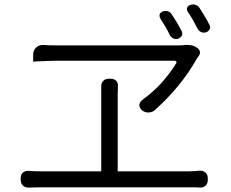

<svg xmlns="http://www.w3.org/2000/svg" viewBox="-20 -861 1040 863"><path d="M713 -810Q724 -814 735.5 -810Q747 -806 752 -796Q776 -761 796 -722Q802 -711 797.5 -701.5Q793 -692 781 -687Q770 -683 759 -688.5Q748 -694 743 -704Q733 -725 722.5 -742.5Q712 -760 700 -779Q695 -789 698 -797.5Q701 -806 713 -810ZM836 -839Q848 -843 859.5 -839Q871 -835 877 -825Q889 -806 899.5 -789Q910 -772 921 -750Q927 -740 922.5 -730Q918 -720 906 -716Q895 -712 884 -717Q873 -722 868 -732Q857 -754 847 -771.5Q837 -789 824 -808Q818 -818 821 -826.5Q824 -835 836 -839ZM868 -645Q886 -630 874 -610Q872 -607 870.5 -605.5Q869 -604 865 -598Q832 -538 784 -479Q736 -420 678 -368Q667 -357 650.5 -355.5Q634 -354 620 -364Q607 -374 606.5 -386.5Q606 -399 617 -410Q667 -446 704 -486.5Q741 -527 771 -575Q775 -581 772.5 -584.5Q770 -588 764 -588Q738 -588 693.5 -588Q649 -588 594.5 -588Q540 -588 484 -588Q428 -588 377 -588Q326 -588 288 -588Q250 -588 233 -588Q215 -588 190.5 -587Q166 -586 147.5 -585Q129 -584 129 -584V-615Q129 -635 142.5 -647.5Q156 -660 176 -659Q187 -658 198.5 -657.5Q210 -657 229 -657Q248 -657 290 -657Q332 -657 387 -657Q442 -657 501.5 -657Q561 -657 617 -657Q673 -657 717 -657Q761 -657 784 -657Q794 -657 800.5 -657.5Q807 -658 812 -659Q825 -660 839.5 -657.5Q854 -655 864 -647ZM73 -60Q73 -77 83.5 -85.5Q94 -94 110 -93Q122 -92 134 -91.5Q146 -91 162 -91H435V-434Q435 -445 435 -454.5Q435 -464 435 -470Q434 -487 443.5 -497Q453 -507 469 -507H478Q494 -507 503 -497Q512 -487 510 -470Q510 -465 509.5 -455Q509 -445 509 -433V-91H831Q845 -91 855.5 -92Q866 -93 877 -94Q894 -94 904 -85Q914 -76 914 -59V-52Q914 -36 904 -26.5Q894 -17 877 -18Q866 -19 854 -19Q842 -19 831 -19H162Q146 -19 134 -18.5Q122 -18 110 -18Q94 -17 83.5 -26.5Q73 -36 73 -53Z"/></svg>

Font: Chiron GoRound TC N
Style: Regular
Weight: 350
Designer: Ryoko NISHIZUKA 西塚涼子 (kana, bopomofo & ideographs); Paul D. Hunt (Latin, Greek & Cyrillic); Sandoll Communications 산돌커뮤니
Foundry: Adobe
Version: Version 1.000;hotconv 1.1.1;makeotfexe 2.6.0